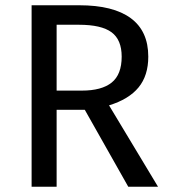

<svg xmlns="http://www.w3.org/2000/svg" viewBox="-20 -709 645 729"><path d="M302 -292H195V0H100V-689H281Q410 -689 476.5 -640Q543 -591 543 -494Q543 -422 506 -377Q469 -332 394 -309L580 0H467ZM291 -365Q366 -365 404 -395.5Q442 -426 442 -494Q442 -558 403.5 -586.5Q365 -615 280 -615H195V-365Z"/></svg>

Font: Fira GO
Style: Regular
Weight: 400
Designer: Carrois Corporate
Foundry: Carrois Corporate GbR
Version: Version 0.300